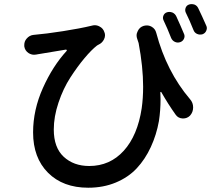

<svg xmlns="http://www.w3.org/2000/svg" viewBox="-20 -838 1040 915"><path d="M962.9 -715.8Q965.8 -710 965.8 -704.1Q965.8 -698.2 962.9 -691.4Q958 -679.7 945.3 -674.8Q931.6 -670.9 919.4 -676.3Q907.2 -681.6 902.3 -694.3Q882.8 -743.2 865.2 -778.3Q860.4 -789.1 864.7 -800.8Q869.1 -812.5 880.9 -816.4Q886.7 -818.4 892.6 -818.4Q899.4 -818.4 906.2 -816.4Q918.9 -811.5 924.8 -798.8Q942.4 -762.7 962.9 -715.8ZM856.4 -677.7Q862.3 -666 856.9 -653.8Q851.6 -641.6 838.9 -637.2Q826.2 -632.8 814 -638.2Q801.8 -643.6 795.9 -656.2Q777.3 -704.1 759.8 -740.2Q753.9 -752 758.8 -763.7Q763.7 -775.4 775.4 -779.3Q781.2 -781.2 787.1 -781.2Q793.9 -781.2 801.8 -778.3Q814.5 -772.5 820.3 -759.8Q841.8 -712.9 856.4 -677.7ZM633.8 -653.3Q630.9 -661.1 630.9 -668.9Q630.9 -679.7 636.7 -690.4Q645.5 -709 665 -714.8Q672.9 -716.8 679.7 -716.8Q691.4 -716.8 702.1 -710.9Q719.7 -701.2 724.6 -681.6Q773.4 -497.1 885.7 -365.2Q900.4 -348.6 900.4 -326.2Q900.4 -303.7 885.7 -287.1Q872.1 -273.4 852.5 -273.4Q851.6 -273.4 850.6 -273.4Q829.1 -274.4 817.4 -291Q781.2 -341.8 749 -398.4Q748 -400.4 746.1 -399.9Q744.1 -399.4 744.1 -397.5Q745.1 -380.9 745.1 -365.2Q745.1 -311.5 737.3 -260.7Q725.6 -195.3 698.7 -137.2Q671.9 -79.1 631.8 -36.1Q591.8 6.8 532.2 31.7Q472.7 56.6 400.4 56.6Q280.3 56.6 209 -14.6Q137.7 -85.9 137.7 -207Q137.7 -314.5 184.6 -418.9Q231.4 -523.4 297.9 -595.7Q298.8 -597.7 297.9 -599.6Q296.9 -601.6 293.9 -601.6Q186.5 -584 158.2 -579.1Q156.2 -578.1 153.3 -578.1Q148.4 -577.1 142.6 -577.1Q128.9 -577.1 116.2 -585Q98.6 -596.7 95.7 -617.2Q95.7 -621.1 95.7 -624Q95.7 -640.6 106.4 -653.3Q120.1 -669.9 140.6 -671.9Q141.6 -671.9 141.6 -671.9Q199.2 -676.8 280.3 -689.5Q361.3 -702.1 418 -715.8Q424.8 -717.8 431.6 -717.8Q443.4 -717.8 454.1 -711.9Q471.7 -703.1 477.5 -684.6Q480.5 -677.7 480.5 -669.9Q480.5 -660.2 475.6 -650.4Q466.8 -632.8 449.2 -625Q445.3 -623 442.4 -621.1Q416 -600.6 382.8 -561Q349.6 -521.5 315.4 -468.8Q281.2 -416 258.8 -349.1Q236.3 -282.2 236.3 -220.7Q236.3 -134.8 283.7 -90.8Q331.1 -46.9 405.3 -46.9Q503.9 -46.9 569.8 -119.6Q635.7 -192.4 655.3 -322.3Q662.1 -370.1 662.1 -424.8Q662.1 -518.6 640.6 -632.8Q637.7 -641.6 633.8 -653.3Z"/></svg>

Font: Gen Jyuu GothicX Medium
Style: Regular
Weight: 500
Designer: Ryoko NISHIZUKA (kana &amp; ideographs); Paul D. Hunt (Latin, Greek &amp; Cyrillic); Wenlong ZHANG (bopomofo); Sandoll C
Version: Version 1.058.20140828